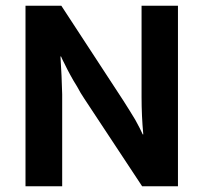

<svg xmlns="http://www.w3.org/2000/svg" viewBox="-20 -650 710 670"><path d="M69 0V-630H194L411 -298C426 -275 439 -253 452 -232C464 -210 473 -193 478 -181H480C476 -224 474 -268 474 -311V-441V-630H601V0H476L274 -306C265 -319 257 -333 249 -348C240 -362 232 -376 225 -389C218 -402 211 -415 206 -426C200 -437 196 -446 193 -453H191C194 -407 196 -363 197 -321V-191V0Z"/></svg>

Font: Holmes&Hills Bold
Style: Bold
Weight: 500
Designer: Noopur Datye, Girish Dalvi, Yashodeep Gholap, Pallavi Karambelkar
Foundry: Ek Type
Version: ""